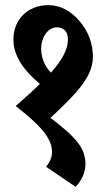

<svg xmlns="http://www.w3.org/2000/svg" viewBox="-20 -653 417 746"><path d="M274 73C294 52 312 20 312 -16C312 -76 277 -119 176 -195C271 -284 341 -352 341 -432C341 -482 324 -531 289 -571C256 -610 216 -633 167 -633C89 -633 32 -578 32 -499C32 -433 77 -375 135 -327C108 -300 76 -272 41 -241C153 -154 182 -108 182 -62C182 -40 173 -22 159 -5ZM140 -463C140 -510 167 -547 202 -547C228 -547 244 -529 244 -500C244 -460 220 -418 178 -371C153 -396 140 -430 140 -463Z"/></svg>

Font: Noto Serif Devanagari ExtraCondensed ExtraBold
Style: Regular
Weight: 800
Width: 2
Designer: Universal Thirst, Indian Type Foundry and the Monotype Design Team
Foundry: Monotype Imaging Inc.
Version: Version 2.004